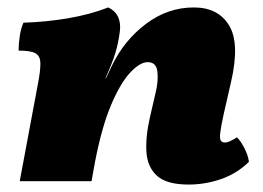

<svg xmlns="http://www.w3.org/2000/svg" viewBox="-20 -487 708 516"><path d="M33 0 82 -262Q89 -298 88.5 -317.5Q88 -337 75 -344Q62 -351 30 -351Q30 -369 33 -389.5Q36 -410 43 -426Q105 -428 163.5 -438Q222 -448 271 -467Q291 -457 298 -440Q305 -423 302 -402Q298 -370 289.5 -343Q281 -316 264 -278V-275L281 -311Q314 -379 372.5 -423Q431 -467 501 -467Q566 -467 595.5 -419Q625 -371 601 -267L582 -184Q574 -148 572 -131Q570 -114 573.5 -109Q577 -104 584 -104Q590 -104 597 -107Q604 -110 617 -118Q627 -108 637 -88.5Q647 -69 649 -52Q616 -20 573.5 -5.5Q531 9 487 9Q428 9 402 -14.5Q376 -38 373.5 -79Q371 -120 383 -172L398 -237Q406 -269 403 -294.5Q400 -320 377 -320Q356 -320 329.5 -291.5Q303 -263 278 -203.5Q253 -144 235 -50L226 0Z"/></svg>

Font: Vollkorn Black
Style: Italic
Weight: 900
Italic angle: -11°
Designer: Friedrich Althausen
Foundry: Friedrich Althausen
Version: Version 5.000; ttfautohint (v1.8.3)